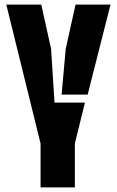

<svg xmlns="http://www.w3.org/2000/svg" viewBox="-20 -820 511 840"><path d="M157.5 0V-192L7.5 -800H160.5L203.5 -606L218.5 -371H351.5L307.5 -192V0ZM249.5 -406 267.5 -606 310.5 -800H463.5L363.5 -406Z"/></svg>

Font: Big Shoulders Stencil Display Black
Style: Regular
Weight: 900
Designer: Patric King
Foundry: XO Type Co
Version: Version 1.000